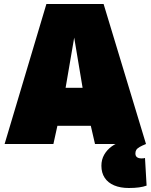

<svg xmlns="http://www.w3.org/2000/svg" viewBox="-20 -720 753 960"><path d="M3 0 212 -700H498L710 0H455L434 -91H267L247 0ZM308 -281H393L351 -532ZM624 220Q582 220 551 207Q520 194 503.5 169Q487 144 487 109Q487 78 501 53.5Q515 29 538.5 12Q562 -5 588 -12L710 0Q690 8 678 15Q666 22 661.5 29.5Q657 37 657 47Q657 60 665 66Q673 72 688 72Q693 72 697.5 71.5Q702 71 705 70L713 208Q697 214 675 217Q653 220 624 220Z"/></svg>

Font: Georama ExtraCondensed Thin Black
Style: Regular
Weight: 900
Version: Version 1.001